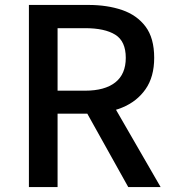

<svg xmlns="http://www.w3.org/2000/svg" viewBox="-20 -757 696 777"><path d="M97 0V-737H338Q414 -737 474 -716.5Q534 -696 569 -649.5Q604 -603 604 -523Q604 -446 569 -396Q534 -346 474 -321.5Q414 -297 338 -297H213V0ZM213 -390H324Q404 -390 446.5 -423.5Q489 -457 489 -523Q489 -590 446.5 -616.5Q404 -643 324 -643H213ZM499 0 316 -328 402 -395 630 0Z"/></svg>

Font: Noto Sans SC Medium
Style: Regular
Weight: 500
Designer: Ryoko NISHIZUKA  (kana, bopomofo & ideographs); Paul D. Hunt (Latin, Greek & Cyrillic); Sandoll Communications , Soo-you
Foundry: Adobe
Version: Version 2.004-H2;hotconv 1.0.118;makeotfexe 2.5.65603